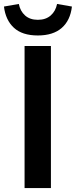

<svg xmlns="http://www.w3.org/2000/svg" viewBox="-24 -949 383 969"><path d="M100 -717H233V0H100ZM-4 -916 71 -929Q78 -893 102.5 -871Q127 -849 167 -849Q207 -849 232 -871Q257 -893 264 -929L339 -916Q331 -846 287.5 -808Q244 -770 167 -770Q88 -770 46 -809Q4 -848 -4 -916Z"/></svg>

Font: Nebula Sans Semibold
Style: Regular
Weight: 600
Designer: Paul D. Hunt for Adobe (as Source Sans)
Foundry: Nebula Entertainment & Broadcasting LLC
Version: Version 1.010